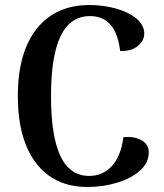

<svg xmlns="http://www.w3.org/2000/svg" viewBox="-20 -730 651 764"><path d="M51 -348Q51 -521 126 -615.5Q201 -710 336 -710Q391 -710 441.5 -696Q492 -682 523 -656Q554 -630 554 -596Q554 -568 528.5 -547Q503 -526 458 -527Q442 -666 338 -666Q260 -666 221.5 -587Q183 -508 183 -348Q183 -188 220.5 -109Q258 -30 335 -30Q389 -30 425 -69Q461 -108 471 -184Q477 -185 490 -185Q524 -185 548 -169Q572 -153 572 -124Q572 -82 537 -51Q502 -20 446 -3Q390 14 328 14Q197 14 124 -80.5Q51 -175 51 -348Z"/></svg>

Font: Arima Madurai ExtraBold
Style: Regular
Weight: 800
Designer: Joana Correia and Natanael Gama
Foundry: NDISCOVER
Version: Version 1.019